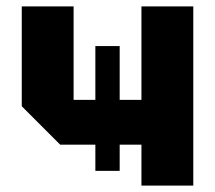

<svg xmlns="http://www.w3.org/2000/svg" viewBox="-20 -580 672 600"><path d="M584 -560V0H422V-128H168L48 -248V-560H210V-268H422V-560ZM354 -46H278V-436H354Z"/></svg>

Font: Tektur
Style: Bold
Weight: 700
Designer: Adam Jagosz
Foundry: Adam Jagosz
Version: Version 1.005;gftools[0.9.30]